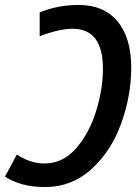

<svg xmlns="http://www.w3.org/2000/svg" viewBox="-39 -744 563 774"><path d="M490 -471Q490 -359 450 -247.5Q410 -136 330.5 -63Q251 10 141 10Q46 10 -19 -32L29 -121Q83 -85 140 -85Q215 -85 268.5 -147Q322 -209 349 -298Q376 -387 376 -466Q376 -628 254 -628Q200 -628 121 -598V-694Q194 -724 278 -724Q380 -724 435 -657.5Q490 -591 490 -471Z"/></svg>

Font: Noto Sans UI NarrowMedium
Style: Italic
Weight: 500
Width: 4
Italic angle: -12°
Designer: Monotype Design Team
Foundry: Monotype Imaging Inc.
Version: Version 1.001